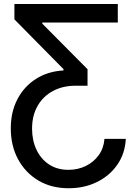

<svg xmlns="http://www.w3.org/2000/svg" viewBox="-20 -748 687 982"><path d="M623.5 -37.6Q619.6 37.1 580.3 94Q541 150.9 476.1 182.9Q411.1 214.8 331.1 214.8Q242.7 214.8 176.3 175.3Q109.9 135.7 72.5 66.7Q35.2 -2.4 35.2 -91.8Q35.2 -175.8 69.3 -241Q103.5 -306.2 164.3 -344.7Q225.1 -383.3 304.7 -387.7V-394.5L53.7 -648.9V-727.5H582.5V-632.8H196.3V-627L427.7 -394V-309.6H366.2Q301.3 -309.6 251 -282.7Q200.7 -255.9 172.4 -206.5Q144 -157.2 144 -89.8Q144 -30.3 166.5 17.6Q189 65.4 230.7 93Q272.5 120.6 330.1 120.6Q378.9 120.6 419.4 100.6Q460 80.6 485.4 44.9Q510.7 9.3 514.2 -37.6Z"/></svg>

Font: Inter Display Medium
Style: Regular
Weight: 500
Designer: Rasmus Andersson
Foundry: rsms
Version: Version 4.001;git-9221beed3